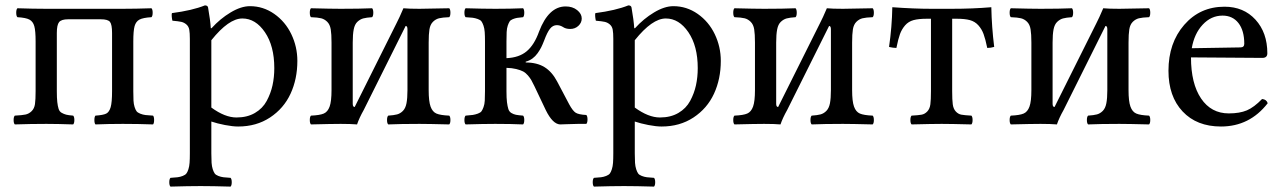

<svg xmlns="http://www.w3.org/2000/svg" viewBox="-20 -462 4787 716"><path d="M35.2 2Q30.8 -2.4 30.8 -14.4Q30.8 -26.4 35.2 -30.8Q62.5 -32.2 75.2 -34.9Q87.9 -37.6 97.9 -47.4Q107.9 -57.1 110.4 -73.7Q112.8 -90.3 112.8 -122.1V-307.1Q112.8 -347.2 107.9 -364.5Q103 -381.8 89.8 -388.9Q76.7 -396 44.9 -397.9Q40.5 -402.3 40.5 -414.6Q40.5 -426.8 44.9 -431.2Q104.5 -429.2 152.8 -429.2H437Q485.4 -429.2 544.9 -431.2Q549.3 -426.8 549.3 -414.6Q549.3 -402.3 544.9 -397.9Q513.2 -396 500 -388.9Q486.8 -381.8 481.9 -364.5Q477.1 -347.2 477.1 -307.1V-122.1Q477.1 -100.1 477.8 -86.9Q478.5 -73.7 481.9 -63Q485.4 -52.2 489.3 -47.1Q493.2 -42 502.9 -38.1Q512.7 -34.2 522.5 -33Q532.2 -31.7 550.8 -30.8Q554.7 -26.4 554.7 -14.4Q554.7 -2.4 550.8 2Q495.1 0 438 0Q385.7 0 335.9 2Q332 -2.4 332 -14.4Q332 -26.4 335.9 -30.8Q364.7 -32.7 376 -38.3Q387.2 -43.9 392.6 -62Q397.9 -80.1 397.9 -122.1V-338.9Q397.9 -370.6 390.1 -380.4Q382.3 -390.1 356 -390.1H233.9Q209 -390.1 200.4 -379.6Q191.9 -369.1 191.9 -338.9V-122.1Q191.9 -96.7 193.6 -81.5Q195.3 -66.4 198.5 -56.2Q201.7 -45.9 210 -41.3Q218.3 -36.6 226.8 -34.4Q235.4 -32.2 252.9 -30.8Q257.3 -26.4 257.3 -14.4Q257.3 -2.4 252.9 2Q193.4 0 152.8 0Q94.7 0 35.2 2Z M768.1 -312V-61Q818.8 -23.9 861.8 -23.9Q901.9 -23.9 930.7 -40.8Q959.5 -57.6 974.6 -85.7Q989.7 -113.8 996.3 -144Q1002.9 -174.3 1002.9 -208Q1002.9 -290.5 968 -341.8Q933.1 -393.1 883.8 -393.1Q833 -393.1 768.1 -312ZM615.7 233.9Q611.3 229.5 611.3 217.5Q611.3 205.6 615.7 201.2Q632.8 200.2 642.3 199Q651.9 197.8 661.4 194.1Q670.9 190.4 675 185.1Q679.2 179.7 682.6 169.2Q686 158.7 687 145Q688 131.3 688 109.9V-316.9Q688 -339.4 685.8 -351.3Q683.6 -363.3 675.3 -370.6Q667 -377.9 656.5 -380.4Q646 -382.8 623 -384.8Q621.6 -389.6 620.6 -398.9Q619.6 -408.2 621.1 -413.1Q696.8 -422.9 744.1 -441.9Q754.4 -441.9 755.9 -434.1Q764.2 -387.2 766.1 -356.9H769Q800.8 -392.1 839.8 -415.5Q878.9 -439 912.1 -439Q961.4 -439 1002.7 -410.2Q1043.9 -381.3 1066.4 -334.5Q1088.9 -287.6 1088.9 -234.9Q1088.9 -167.5 1063.5 -112.5Q1038.1 -57.6 987.1 -23.9Q936 9.8 868.2 9.8Q848.1 9.8 818.8 4.2Q789.6 -1.5 768.1 -8.8V109.9Q768.1 131.3 769 145Q770 158.7 773.4 169.2Q776.9 179.7 780.8 185.1Q784.7 190.4 794.2 194.1Q803.7 197.8 813.2 199Q822.8 200.2 839.8 201.2Q844.2 205.6 844.2 217.5Q844.2 229.5 839.8 233.9Q773.4 231.9 728 231.9Q682.1 231.9 615.7 233.9Z M1302.7 -63 1458.5 -375Q1468.8 -394.5 1484.4 -431.2Q1503.9 -429.2 1544.4 -429.2Q1575.2 -429.2 1655.3 -431.2Q1659.7 -426.8 1659.7 -414.6Q1659.7 -402.3 1655.3 -397.9Q1629.9 -397 1617.2 -393.8Q1604.5 -390.6 1594.5 -380.6Q1584.5 -370.6 1581.5 -352.8Q1578.6 -335 1578.6 -303.2V-126Q1578.6 -84 1585.7 -64.5Q1592.8 -44.9 1607.4 -38.6Q1622.1 -32.2 1655.3 -30.8Q1659.7 -26.4 1659.7 -14.4Q1659.7 -2.4 1655.3 2Q1577.1 0 1544.4 0Q1473.6 0 1427.7 2Q1423.3 -2.4 1423.3 -14.4Q1423.3 -26.4 1427.7 -30.8Q1449.2 -32.2 1460.9 -35.4Q1472.7 -38.6 1482.4 -48.3Q1492.2 -58.1 1495.8 -76.7Q1499.5 -95.2 1499.5 -126V-353Q1499.5 -365.2 1492.7 -365.2L1336.4 -51.8Q1319.8 -22.5 1311.5 2Q1289.1 0 1250.5 0Q1217.8 0 1139.6 2Q1135.3 -2.4 1135.3 -14.4Q1135.3 -26.4 1139.6 -30.8Q1172.9 -32.2 1187.5 -38.6Q1202.1 -44.9 1209.2 -64.5Q1216.3 -84 1216.3 -126V-303.2Q1216.3 -335 1213.4 -352.8Q1210.4 -370.6 1200.4 -380.6Q1190.4 -390.6 1177.7 -393.8Q1165 -397 1139.6 -397.9Q1135.3 -402.3 1135.3 -414.6Q1135.3 -426.8 1139.6 -431.2Q1215.8 -429.2 1250.5 -429.2Q1321.8 -429.2 1367.7 -431.2Q1372.1 -426.8 1372.1 -414.6Q1372.1 -402.3 1367.7 -397.9Q1346.2 -396.5 1334.5 -393.3Q1322.8 -390.1 1312.7 -380.6Q1302.7 -371.1 1299.1 -352.5Q1295.4 -334 1295.4 -303.2V-75.2Q1295.4 -63 1302.7 -63Z M1868.7 -209V-122.1Q1868.7 -96.2 1870.6 -80.8Q1872.6 -65.4 1875.7 -55.4Q1878.9 -45.4 1887.2 -40.5Q1895.5 -35.6 1904.3 -33.9Q1913.1 -32.2 1930.7 -30.8Q1935.1 -26.4 1935.1 -14.4Q1935.1 -2.4 1930.7 2Q1886.7 0 1826.7 0Q1782.7 0 1716.3 2Q1711.9 -2.4 1711.9 -14.4Q1711.9 -26.4 1716.3 -30.8Q1734.4 -32.2 1743.2 -33.4Q1752 -34.7 1762 -38.3Q1772 -42 1775.6 -47.1Q1779.3 -52.2 1783.2 -62.7Q1787.1 -73.2 1787.8 -86.9Q1788.6 -100.6 1788.6 -122.1V-307.1Q1788.6 -328.6 1787.6 -342.3Q1786.6 -356 1783 -366.5Q1779.3 -377 1775.4 -382.3Q1771.5 -387.7 1761.7 -391.1Q1752 -394.5 1742.9 -395.8Q1733.9 -397 1716.3 -397.9Q1711.9 -402.3 1711.9 -414.6Q1711.9 -426.8 1716.3 -431.2Q1782.7 -429.2 1827.6 -429.2Q1882.8 -429.2 1930.7 -431.2Q1935.1 -426.8 1935.1 -414.6Q1935.1 -402.3 1930.7 -397.9Q1915.5 -396.5 1908.2 -395.3Q1900.9 -394 1892.3 -390.6Q1883.8 -387.2 1880.4 -381.8Q1877 -376.5 1873.5 -366.5Q1870.1 -356.4 1869.4 -342.5Q1868.7 -328.6 1868.7 -307.1V-245.1Q1916 -247.1 1944.3 -271Q1972.7 -294.9 1990.2 -344.2Q2025.9 -438 2089.4 -438Q2115.2 -438 2132.3 -424.3Q2149.4 -410.6 2149.4 -393.1Q2149.4 -377.4 2137 -365.7Q2124.5 -354 2106.4 -354Q2089.4 -354 2078.6 -361.8Q2067.9 -368.2 2056.6 -368.2Q2041.5 -368.2 2031 -354.7Q2020.5 -341.3 2009.3 -311Q2003.4 -295.9 1998.3 -285.6Q1993.2 -275.4 1984.9 -263.7Q1976.6 -252 1965.6 -243.9Q1954.6 -235.8 1940.4 -231.9V-229Q1982.4 -229 2010.5 -211.7Q2038.6 -194.3 2057.6 -158.2L2102.5 -73.2Q2115.7 -48.8 2126.7 -41.7Q2137.7 -34.7 2166.5 -33.2Q2170.9 -28.8 2170.9 -16.6Q2170.9 -4.4 2166.5 0Q2157.7 -0.5 2135.3 0Q2112.8 0.5 2091.6 1.2Q2070.3 2 2068.4 2Q2041 0.5 2015.6 -50.8L1972.7 -141.1Q1965.8 -155.3 1961.4 -163.1Q1957 -170.9 1948.7 -180.7Q1940.4 -190.4 1930.7 -195.6Q1920.9 -200.7 1905 -204.6Q1889.2 -208.5 1868.7 -209Z M2347.2 -312V-61Q2397.9 -23.9 2440.9 -23.9Q2481 -23.9 2509.8 -40.8Q2538.6 -57.6 2553.7 -85.7Q2568.8 -113.8 2575.4 -144Q2582 -174.3 2582 -208Q2582 -290.5 2547.1 -341.8Q2512.2 -393.1 2462.9 -393.1Q2412.1 -393.1 2347.2 -312ZM2194.8 233.9Q2190.4 229.5 2190.4 217.5Q2190.4 205.6 2194.8 201.2Q2211.9 200.2 2221.4 199Q2231 197.8 2240.5 194.1Q2250 190.4 2254.2 185.1Q2258.3 179.7 2261.7 169.2Q2265.1 158.7 2266.1 145Q2267.1 131.3 2267.1 109.9V-316.9Q2267.1 -339.4 2264.9 -351.3Q2262.7 -363.3 2254.4 -370.6Q2246.1 -377.9 2235.6 -380.4Q2225.1 -382.8 2202.1 -384.8Q2200.7 -389.6 2199.7 -398.9Q2198.7 -408.2 2200.2 -413.1Q2275.9 -422.9 2323.2 -441.9Q2333.5 -441.9 2335 -434.1Q2343.3 -387.2 2345.2 -356.9H2348.1Q2379.9 -392.1 2418.9 -415.5Q2458 -439 2491.2 -439Q2540.5 -439 2581.8 -410.2Q2623 -381.3 2645.5 -334.5Q2668 -287.6 2668 -234.9Q2668 -167.5 2642.6 -112.5Q2617.2 -57.6 2566.2 -23.9Q2515.1 9.8 2447.3 9.8Q2427.2 9.8 2397.9 4.2Q2368.7 -1.5 2347.2 -8.8V109.9Q2347.2 131.3 2348.1 145Q2349.1 158.7 2352.5 169.2Q2356 179.7 2359.9 185.1Q2363.8 190.4 2373.3 194.1Q2382.8 197.8 2392.3 199Q2401.9 200.2 2418.9 201.2Q2423.3 205.6 2423.3 217.5Q2423.3 229.5 2418.9 233.9Q2352.5 231.9 2307.1 231.9Q2261.2 231.9 2194.8 233.9Z M2881.8 -63 3037.6 -375Q3047.9 -394.5 3063.5 -431.2Q3083 -429.2 3123.5 -429.2Q3154.3 -429.2 3234.4 -431.2Q3238.8 -426.8 3238.8 -414.6Q3238.8 -402.3 3234.4 -397.9Q3209 -397 3196.3 -393.8Q3183.6 -390.6 3173.6 -380.6Q3163.6 -370.6 3160.6 -352.8Q3157.7 -335 3157.7 -303.2V-126Q3157.7 -84 3164.8 -64.5Q3171.9 -44.9 3186.5 -38.6Q3201.2 -32.2 3234.4 -30.8Q3238.8 -26.4 3238.8 -14.4Q3238.8 -2.4 3234.4 2Q3156.2 0 3123.5 0Q3052.7 0 3006.8 2Q3002.4 -2.4 3002.4 -14.4Q3002.4 -26.4 3006.8 -30.8Q3028.3 -32.2 3040 -35.4Q3051.8 -38.6 3061.5 -48.3Q3071.3 -58.1 3075 -76.7Q3078.6 -95.2 3078.6 -126V-353Q3078.6 -365.2 3071.8 -365.2L2915.5 -51.8Q2898.9 -22.5 2890.6 2Q2868.2 0 2829.6 0Q2796.9 0 2718.8 2Q2714.4 -2.4 2714.4 -14.4Q2714.4 -26.4 2718.8 -30.8Q2752 -32.2 2766.6 -38.6Q2781.2 -44.9 2788.3 -64.5Q2795.4 -84 2795.4 -126V-303.2Q2795.4 -335 2792.5 -352.8Q2789.6 -370.6 2779.5 -380.6Q2769.5 -390.6 2756.8 -393.8Q2744.1 -397 2718.8 -397.9Q2714.4 -402.3 2714.4 -414.6Q2714.4 -426.8 2718.8 -431.2Q2794.9 -429.2 2829.6 -429.2Q2900.9 -429.2 2946.8 -431.2Q2951.2 -426.8 2951.2 -414.6Q2951.2 -402.3 2946.8 -397.9Q2925.3 -396.5 2913.6 -393.3Q2901.9 -390.1 2891.8 -380.6Q2881.8 -371.1 2878.2 -352.5Q2874.5 -334 2874.5 -303.2V-75.2Q2874.5 -63 2881.8 -63Z M3451.7 -122.1V-392.1H3436.5Q3405.8 -392.1 3386.7 -387Q3367.7 -381.8 3355.2 -367.4Q3342.8 -353 3336.2 -335Q3329.6 -316.9 3322.8 -283.2Q3316.9 -283.2 3310.1 -284.2Q3303.2 -285.2 3299.3 -286.1L3295.4 -287.1Q3306.2 -360.8 3307.6 -435.1Q3387.7 -429.2 3453.6 -429.2H3528.3Q3607.9 -429.2 3676.8 -435.1Q3678.2 -361.8 3687.5 -287.1Q3674.8 -283.2 3661.6 -283.2Q3654.8 -316.4 3647.9 -335Q3641.1 -353.5 3628.4 -367.7Q3615.7 -381.8 3596.9 -387Q3578.1 -392.1 3547.4 -392.1H3530.8V-122.1Q3530.8 -89.8 3533 -73Q3535.2 -56.2 3544.2 -46.4Q3553.2 -36.6 3564.9 -34.4Q3576.7 -32.2 3602.5 -30.8Q3606.9 -26.4 3606.9 -14.4Q3606.9 -2.4 3602.5 2Q3526.4 0 3491.7 0Q3457.5 0 3379.4 2Q3375 -2.4 3375 -14.4Q3375 -26.4 3379.4 -30.8Q3405.3 -32.2 3417 -34.4Q3428.7 -36.6 3438 -46.4Q3447.3 -56.2 3449.5 -73Q3451.7 -89.8 3451.7 -122.1Z M3912.6 -63 4068.4 -375Q4078.6 -394.5 4094.2 -431.2Q4113.8 -429.2 4154.3 -429.2Q4185.1 -429.2 4265.1 -431.2Q4269.5 -426.8 4269.5 -414.6Q4269.5 -402.3 4265.1 -397.9Q4239.7 -397 4227.1 -393.8Q4214.4 -390.6 4204.3 -380.6Q4194.3 -370.6 4191.4 -352.8Q4188.5 -335 4188.5 -303.2V-126Q4188.5 -84 4195.6 -64.5Q4202.6 -44.9 4217.3 -38.6Q4231.9 -32.2 4265.1 -30.8Q4269.5 -26.4 4269.5 -14.4Q4269.5 -2.4 4265.1 2Q4187 0 4154.3 0Q4083.5 0 4037.6 2Q4033.2 -2.4 4033.2 -14.4Q4033.2 -26.4 4037.6 -30.8Q4059.1 -32.2 4070.8 -35.4Q4082.5 -38.6 4092.3 -48.3Q4102.1 -58.1 4105.7 -76.7Q4109.4 -95.2 4109.4 -126V-353Q4109.4 -365.2 4102.5 -365.2L3946.3 -51.8Q3929.7 -22.5 3921.4 2Q3898.9 0 3860.4 0Q3827.6 0 3749.5 2Q3745.1 -2.4 3745.1 -14.4Q3745.1 -26.4 3749.5 -30.8Q3782.7 -32.2 3797.4 -38.6Q3812 -44.9 3819.1 -64.5Q3826.2 -84 3826.2 -126V-303.2Q3826.2 -335 3823.2 -352.8Q3820.3 -370.6 3810.3 -380.6Q3800.3 -390.6 3787.6 -393.8Q3774.9 -397 3749.5 -397.9Q3745.1 -402.3 3745.1 -414.6Q3745.1 -426.8 3749.5 -431.2Q3825.7 -429.2 3860.4 -429.2Q3931.6 -429.2 3977.5 -431.2Q3981.9 -426.8 3981.9 -414.6Q3981.9 -402.3 3977.5 -397.9Q3956.1 -396.5 3944.3 -393.3Q3932.6 -390.1 3922.6 -380.6Q3912.6 -371.1 3908.9 -352.5Q3905.3 -334 3905.3 -303.2V-75.2Q3905.3 -63 3912.6 -63Z M4424.3 -282.2 4605.5 -285.2Q4620.1 -285.2 4620.1 -298.8Q4620.1 -348.1 4598.4 -376Q4576.7 -403.8 4539.1 -403.8Q4496.6 -403.8 4465.1 -370.1Q4433.6 -336.4 4424.3 -282.2ZM4686.5 -92.8Q4703.1 -91.3 4707.5 -77.1Q4640.1 9.8 4533.2 9.8Q4442.9 9.8 4390.1 -46.4Q4337.4 -102.5 4337.4 -198.2Q4337.4 -301.8 4396.2 -369.4Q4455.1 -437 4546.4 -437Q4617.7 -437 4661.9 -388.7Q4706.1 -340.3 4706.1 -263.2Q4706.1 -246.1 4687.5 -246.1L4421.4 -248Q4421.4 -150.4 4459 -94.7Q4496.6 -39.1 4562.5 -39.1Q4603 -39.1 4629.9 -50.5Q4656.7 -62 4686.5 -92.8Z"/></svg>

Font: Common Serif
Style: Regular
Weight: 400
Designer: Philipp H. Poll, Khaled Hosny
Foundry: Stefan Peev, Context Ltd.
Version: Version 1.026